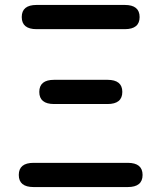

<svg xmlns="http://www.w3.org/2000/svg" viewBox="-20 -757 653 777"><path d="M116 0Q56 0 56 -49Q56 -98 116 -98H497Q557 -98 557 -49Q557 0 497 0ZM199 -336Q139 -336 139 -385Q139 -434 199 -434H415Q475 -434 475 -385Q475 -336 415 -336ZM128 -639Q68 -639 68 -688Q68 -737 128 -737H485Q545 -737 545 -688Q545 -639 485 -639Z"/></svg>

Font: Resource Han Rounded CN Medium
Style: Regular
Weight: 500
Designer: Cyano Hao (round all glyphs); Ryoko NISHIZUKA 西塚涼子 (kana, bopomofo & ideographs); Paul D. Hunt (Latin, Greek & Cyrillic)
Foundry: Cyano Hao
Version: 0.990